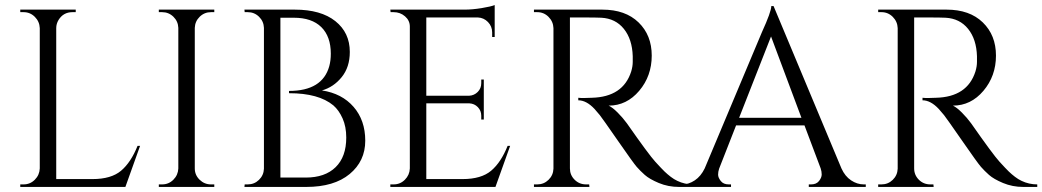

<svg xmlns="http://www.w3.org/2000/svg" viewBox="-20 -738 4115 758"><path d="M73 -10Q99 -10 117.5 -28.5Q136 -47 137 -73V-627Q136 -653 117.5 -671.5Q99 -690 73 -690H60V-700H279V-690H266Q230 -690 211 -659Q202 -644 202 -627V-31H345Q419 -31 458 -64Q497 -97 523 -162H533L475 0H60V-10Z M620 -10Q646 -10 664.5 -28.5Q683 -47 684 -73V-628Q683 -654 664.5 -672Q646 -690 620 -690H607V-700H826V-690H813Q787 -690 768.5 -672Q750 -654 749 -628V-73Q749 -47 768 -28.5Q787 -10 813 -10H826V0H607V-10Z M1189 0H945L946 -10H958Q984 -10 1002.5 -28Q1021 -46 1022 -72V-628Q1021 -654 1002.5 -672Q984 -690 958 -690H946L945 -700H1144Q1247 -700 1304 -654.5Q1361 -609 1361 -533Q1361 -473 1329 -433.5Q1297 -394 1251 -381Q1330 -369 1376 -316Q1422 -263 1422 -182.5Q1422 -102 1360.5 -51Q1299 0 1189 0ZM1087 -37H1185Q1186 -37 1187 -37Q1263 -37 1305 -78Q1347 -119 1347 -195Q1347 -238 1332.5 -270.5Q1318 -303 1296 -322Q1238 -370 1122 -370Q1122 -370 1121 -370V-379Q1253 -379 1280 -477Q1286 -499 1286 -526Q1286 -594 1248.5 -631Q1211 -668 1140 -668H1087Z M1534 -10Q1560 -10 1578.5 -28.5Q1597 -47 1598 -73V-633Q1598 -657 1579 -673.5Q1560 -690 1534 -690H1522L1521 -700H1814Q1845 -700 1881.5 -706Q1918 -712 1933 -718V-592H1923V-610Q1923 -634 1906.5 -651Q1890 -668 1867 -669H1663V-360H1832Q1852 -361 1866 -375Q1880 -389 1880 -410V-424H1890V-266H1880V-281Q1880 -301 1866.5 -315Q1853 -329 1833 -330H1663V-31H1806Q1880 -31 1919 -64Q1958 -97 1984 -162H1994L1936 0H1521V-10Z M2294 -669H2230V-73Q2230 -47 2248.5 -28.5Q2267 -10 2294 -10H2306L2307 0H2088V-10H2101Q2127 -10 2145.5 -28Q2164 -46 2165 -72V-627Q2164 -653 2145.5 -671.5Q2127 -690 2101 -690H2088V-700H2358Q2449 -700 2501 -649.5Q2553 -599 2553 -518.5Q2553 -438 2503.5 -379.5Q2454 -321 2383 -321Q2398 -314 2418.5 -293.5Q2439 -273 2455 -251Q2541 -128 2567 -99.5Q2593 -71 2604 -60.5Q2615 -50 2628 -40Q2641 -30 2654 -24Q2683 -10 2716 -10V0H2661Q2618 0 2581 -15.5Q2544 -31 2525.5 -47.5Q2507 -64 2493.5 -79.5Q2480 -95 2419 -183Q2358 -271 2348 -283.5Q2338 -296 2327 -308Q2295 -342 2263 -342V-352Q2271 -351 2284 -351Q2297 -351 2316 -352Q2440 -355 2472 -456Q2478 -476 2478 -493.5Q2478 -511 2478 -516Q2476 -583 2443 -624Q2410 -665 2354 -668Q2330 -669 2294 -669Z M3390 -10H3398V0H3173V-10H3182Q3203 -10 3213.5 -23.5Q3224 -37 3224 -49Q3224 -61 3220 -73L3156 -243H2886L2819 -72Q2815 -60 2815 -48.5Q2815 -37 2825.5 -23.5Q2836 -10 2857 -10H2866V0H2665V-10H2674Q2699 -10 2723 -26Q2747 -42 2762 -73L2988 -611Q3025 -692 3025 -714H3034L3302 -73Q3316 -42 3340 -26Q3364 -10 3390 -10ZM2898 -273H3144L3024 -594Z M3653 -669H3589V-73Q3589 -47 3607.5 -28.5Q3626 -10 3653 -10H3665L3666 0H3447V-10H3460Q3486 -10 3504.5 -28Q3523 -46 3524 -72V-627Q3523 -653 3504.5 -671.5Q3486 -690 3460 -690H3447V-700H3717Q3808 -700 3860 -649.5Q3912 -599 3912 -518.5Q3912 -438 3862.5 -379.5Q3813 -321 3742 -321Q3757 -314 3777.5 -293.5Q3798 -273 3814 -251Q3900 -128 3926 -99.5Q3952 -71 3963 -60.5Q3974 -50 3987 -40Q4000 -30 4013 -24Q4042 -10 4075 -10V0H4020Q3977 0 3940 -15.5Q3903 -31 3884.5 -47.5Q3866 -64 3852.5 -79.5Q3839 -95 3778 -183Q3717 -271 3707 -283.5Q3697 -296 3686 -308Q3654 -342 3622 -342V-352Q3630 -351 3643 -351Q3656 -351 3675 -352Q3799 -355 3831 -456Q3837 -476 3837 -493.5Q3837 -511 3837 -516Q3835 -583 3802 -624Q3769 -665 3713 -668Q3689 -669 3653 -669Z"/></svg>

Font: Cinzel Decorative
Style: Regular
Weight: 400
Designer: Natanael Gama
Version: Version 1.002;PS 001.002;hotconv 1.0.56;makeotf.lib2.0.21325